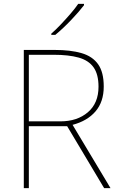

<svg xmlns="http://www.w3.org/2000/svg" viewBox="-20 -972 617 992"><path d="M262 -714Q345 -714 401.5 -697.5Q458 -681 487 -640Q516 -599 516 -525Q516 -446 473.5 -396.5Q431 -347 355 -327L551 0H518L327 -320H129V0H103V-714ZM257 -689H129V-345H292Q379 -345 434 -392Q489 -439 489 -524Q489 -588 463.5 -624Q438 -660 386.5 -674.5Q335 -689 257 -689ZM414 -945Q388 -911 347 -868Q306 -825 266 -792H245V-798Q268 -818 294.5 -846Q321 -874 345.5 -902.5Q370 -931 384 -952H414Z"/></svg>

Font: Noto Sans Devanagari Thin
Style: Regular
Weight: 100
Designer: Jelle Bosma - Monotype Design Team
Foundry: Monotype Imaging Inc.
Version: Version 2.004; ttfautohint (v1.8.4.7-5d5b)